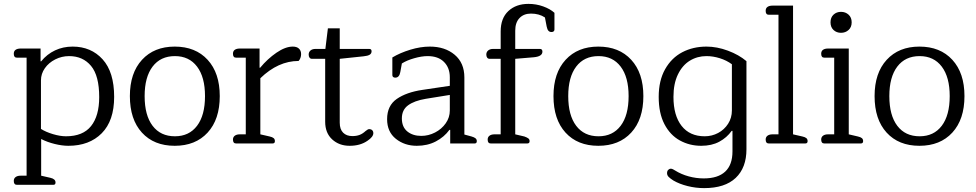

<svg xmlns="http://www.w3.org/2000/svg" viewBox="-20 -739 5028 989"><path d="M51 193Q51 180 60.5 173Q70 166 86 166H117V-442H67Q51 -442 51 -462Q51 -476 60.5 -482.5Q70 -489 86 -489H189V-423H192Q222 -460 263.5 -479.5Q305 -499 354 -499Q449 -499 508.5 -433.5Q568 -368 568 -240Q568 -117 504 -52.5Q440 12 332 12Q300 12 261.5 2.5Q223 -7 192 -23V166L240 177Q266 183 266 201Q266 213 255 213H67Q51 213 51 193ZM491 -239Q491 -349 449 -399.5Q407 -450 336 -450Q298 -450 264.5 -433Q231 -416 211 -387.5Q191 -359 191 -325V-75Q216 -59 253 -48Q290 -37 320 -37Q407 -37 449 -89.5Q491 -142 491 -239Z M649 -244Q649 -363 711.5 -431Q774 -499 880 -499Q987 -499 1049.5 -431Q1112 -363 1112 -244Q1112 -124 1049.5 -56Q987 12 880 12Q773 12 711 -56Q649 -124 649 -244ZM1036 -244Q1036 -342 995 -396Q954 -450 881 -450Q807 -450 766 -396Q725 -342 725 -244Q725 -145 766 -91Q807 -37 881 -37Q954 -37 995 -91Q1036 -145 1036 -244Z M1180 -20Q1180 -33 1189.5 -40Q1199 -47 1215 -47H1246V-442H1196Q1180 -442 1180 -462Q1180 -476 1189.5 -482.5Q1199 -489 1215 -489H1317V-390H1320Q1358 -436 1404 -467.5Q1450 -499 1488 -499Q1509 -499 1520 -488.5Q1531 -478 1531 -460Q1531 -450 1527.5 -440.5Q1524 -431 1518 -425Q1413 -425 1321 -336V-47L1369 -36Q1383 -33 1389.5 -27.5Q1396 -22 1396 -12Q1396 0 1384 0H1196Q1180 0 1180 -20Z M1655 -112V-436H1587Q1579 -436 1574.5 -442Q1570 -448 1570 -458Q1570 -471 1579.5 -479Q1589 -487 1605 -487H1656L1669 -593H1730V-487H1882Q1894 -487 1894 -475Q1894 -463 1884 -457Q1874 -451 1853 -449L1730 -436V-107Q1730 -73 1747.5 -55.5Q1765 -38 1795 -38Q1816 -38 1832 -44Q1848 -50 1863 -64Q1875 -74 1882 -74Q1891 -74 1897 -68.5Q1903 -63 1903 -53Q1903 -34 1873 -14Q1836 12 1781 12Q1727 12 1691 -21Q1655 -54 1655 -112Z M1974 -125Q1974 -195 2024 -229.5Q2074 -264 2156 -276L2297 -297V-341Q2297 -390 2267 -420Q2237 -450 2183 -450Q2152 -450 2113.5 -439Q2075 -428 2050 -412L2042 -368Q2037 -339 2016 -339Q2009 -339 2005 -342.5Q2001 -346 2001 -352V-443Q2041 -467 2093.5 -483Q2146 -499 2194 -499Q2272 -499 2322 -457Q2372 -415 2372 -340V-46L2409 -36Q2423 -32 2429.5 -26.5Q2436 -21 2436 -12Q2436 0 2425 0H2299V-70H2295Q2268 -33 2225 -10.5Q2182 12 2127 12Q2064 12 2019 -24Q1974 -60 1974 -125ZM2297 -170V-250L2173 -230Q2114 -220 2082 -196.5Q2050 -173 2050 -129Q2050 -85 2078 -62Q2106 -39 2150 -39Q2187 -39 2221 -56.5Q2255 -74 2276 -104Q2297 -134 2297 -170Z M2492 -20Q2492 -33 2501.5 -40Q2511 -47 2527 -47H2559V-436H2502Q2494 -436 2489.5 -442Q2485 -448 2485 -458Q2485 -471 2494.5 -479Q2504 -487 2520 -487H2559V-577Q2559 -645 2598.5 -682Q2638 -719 2702 -719Q2742 -719 2778 -706Q2814 -693 2836 -673V-587Q2836 -581 2832 -577.5Q2828 -574 2821 -574Q2811 -574 2805 -580.5Q2799 -587 2796 -602L2787 -649Q2757 -669 2715 -669Q2678 -669 2656 -646Q2634 -623 2634 -581V-487H2761Q2774 -487 2774 -473Q2774 -448 2729 -444L2634 -436V-47L2681 -36Q2695 -31 2701.5 -26Q2708 -21 2708 -12Q2708 0 2696 0H2508Q2492 0 2492 -20Z M2831 -244Q2831 -363 2893.5 -431Q2956 -499 3062 -499Q3169 -499 3231.5 -431Q3294 -363 3294 -244Q3294 -124 3231.5 -56Q3169 12 3062 12Q2955 12 2893 -56Q2831 -124 2831 -244ZM3218 -244Q3218 -342 3177 -396Q3136 -450 3063 -450Q2989 -450 2948 -396Q2907 -342 2907 -244Q2907 -145 2948 -91Q2989 -37 3063 -37Q3136 -37 3177 -91Q3218 -145 3218 -244Z M3449 191Q3433 181 3424.5 172.5Q3416 164 3416 153Q3416 142 3422 136Q3428 130 3436 130Q3441 130 3447.5 133.5Q3454 137 3457 139Q3489 159 3527.5 169.5Q3566 180 3605 180Q3678 180 3715.5 145Q3753 110 3753 41V-65H3749Q3724 -30 3685 -9Q3646 12 3592 12Q3532 12 3482 -15.5Q3432 -43 3402.5 -99.5Q3373 -156 3373 -240Q3373 -324 3406 -382.5Q3439 -441 3494.5 -470Q3550 -499 3619 -499Q3673 -499 3729.5 -478Q3786 -457 3825 -424V30Q3825 125 3769.5 177.5Q3714 230 3607 230Q3564 230 3522 219.5Q3480 209 3449 191ZM3750 -170V-408Q3723 -428 3688 -439Q3653 -450 3619 -450Q3572 -450 3533.5 -426.5Q3495 -403 3472 -355.5Q3449 -308 3449 -240Q3449 -144 3491 -90.5Q3533 -37 3610 -37Q3647 -37 3679 -54Q3711 -71 3730.5 -101.5Q3750 -132 3750 -170Z M3924 -20Q3924 -33 3933.5 -40Q3943 -47 3959 -47H3990V-663H3940Q3924 -663 3924 -683Q3924 -697 3933.5 -703.5Q3943 -710 3959 -710H4065V-47L4113 -36Q4127 -33 4133.5 -27.5Q4140 -22 4140 -12Q4140 0 4128 0H3940Q3924 0 3924 -20Z M4258 -624Q4258 -649 4273.5 -663.5Q4289 -678 4312 -678Q4335 -678 4351 -663.5Q4367 -649 4367 -624Q4367 -599 4351 -584.5Q4335 -570 4312 -570Q4289 -570 4273.5 -584.5Q4258 -599 4258 -624ZM4210 -20Q4210 -33 4219.5 -40Q4229 -47 4245 -47H4277V-442H4226Q4210 -442 4210 -462Q4210 -476 4219.5 -482.5Q4229 -489 4245 -489H4352V-47L4399 -36Q4413 -33 4419.5 -27.5Q4426 -22 4426 -12Q4426 0 4414 0H4226Q4210 0 4210 -20Z M4485 -244Q4485 -363 4547.5 -431Q4610 -499 4716 -499Q4823 -499 4885.5 -431Q4948 -363 4948 -244Q4948 -124 4885.5 -56Q4823 12 4716 12Q4609 12 4547 -56Q4485 -124 4485 -244ZM4872 -244Q4872 -342 4831 -396Q4790 -450 4717 -450Q4643 -450 4602 -396Q4561 -342 4561 -244Q4561 -145 4602 -91Q4643 -37 4717 -37Q4790 -37 4831 -91Q4872 -145 4872 -244Z"/></svg>

Font: Maitree
Style: Regular
Weight: 400
Designer: CadsonDemak Team
Foundry: CadsonDemak
Version: Version 1.000